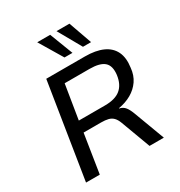

<svg xmlns="http://www.w3.org/2000/svg" viewBox="-212 -1085 1158 1233"><g transform="rotate(-30 366.5 -468.5)"><path d="M66 0 178 -705H464Q544 -705 596 -681.5Q648 -658 670.5 -611.5Q693 -565 683 -495Q678 -442 651.5 -403.5Q625 -365 583 -341Q541 -317 488 -308L487 -306L495 -304Q516 -298 530 -281Q544 -264 557 -230L643 0H537L456 -218Q446 -245 431.5 -260Q417 -275 395.5 -280.5Q374 -286 342 -286H213L168 0ZM225 -368H419Q495 -368 534.5 -400.5Q574 -433 583 -499Q591 -564 559 -592.5Q527 -621 450 -621H266ZM485 -765 388 -937H484L545 -765ZM348 -765 245 -937H341L407 -765Z"/></g></svg>

Font: Nunito Sans 7pt Medium
Style: Italic
Weight: 500
Italic angle: -9°
Designer: Vernon Adams
Foundry: Vernon Adams
Version: Version 3.101;gftools[0.9.27]